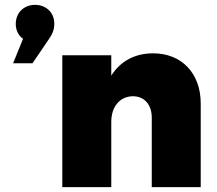

<svg xmlns="http://www.w3.org/2000/svg" viewBox="-20 -772 894 792"><path d="M125 -752C78 -752 45 -719 45 -673C45 -649 55 -626 75 -612L34 -511H114L182 -611C195 -629 204 -649 204 -674C204 -724 166 -752 125 -752ZM612 -552C536 -552 477 -520 439 -460V-544H237V0H439V-269C439 -331 473 -374 528 -375C575 -375 606 -341 606 -287V0H808V-345C808 -471 728 -552 612 -552Z"/></svg>

Font: Montserrat ExtraBold
Style: Regular
Weight: 800
Designer: Julieta Ulanovsky
Foundry: Julieta Ulanovsky
Version: Version 4.000